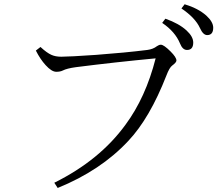

<svg xmlns="http://www.w3.org/2000/svg" viewBox="-20 -886 1040 915"><path d="M172.9 -662.1Q203.6 -633.8 225.1 -624.5Q244.6 -615.7 272 -615.7Q310.1 -615.7 438 -624.5Q576.7 -634.8 681.6 -647.9Q709.5 -651.4 728 -666Q737.8 -672.9 746.6 -672.9Q760.7 -672.9 793 -640.6Q820.8 -612.8 820.8 -597.7Q820.8 -588.4 800.8 -573.7Q787.6 -564.5 772.9 -525.9Q693.8 -323.2 591.8 -214.8Q460.4 -73.7 254.9 9.8L238.8 -15.1Q455.1 -122.6 577.6 -291Q674.3 -421.4 721.7 -607.9Q529.3 -589.8 341.8 -565.9Q298.8 -560.1 278.8 -549.8Q267.1 -543.9 248 -543.9Q226.1 -543.9 197.3 -575.7Q171.9 -603.5 150.9 -645ZM768.1 -796.9Q832.5 -774.4 869.1 -740.7Q900.9 -711.4 900.9 -683.1Q900.9 -647.9 871.1 -647.9Q850.1 -647.9 837.9 -678.7Q814.5 -735.4 752.9 -776.9ZM859.9 -865.7Q923.3 -846.7 962.9 -812Q996.1 -781.7 996.1 -753.9Q996.1 -718.8 967.3 -718.8Q947.8 -718.8 933.1 -752Q910.6 -801.3 844.7 -845.7Z"/></svg>

Font: I.MingCP
Style: Regular
Weight: 400
Designer: I.Font Project
Version: Version 8.000; Sep 06, 2022